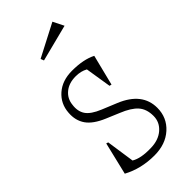

<svg xmlns="http://www.w3.org/2000/svg" viewBox="-200 -637 703 703"><g transform="rotate(-45 151.5 -285.5)"><path d="M24.9 -9.8 55.2 -136.2 63 -133.8 79.1 -23.9Q106.4 -7.3 158.2 -8.8Q198.7 -9.3 223.9 -31Q249 -52.7 249 -85Q249 -120.6 230.2 -141.8Q211.4 -163.1 168.9 -180.2L119.1 -201.2Q72.3 -220.7 53.2 -248Q34.2 -275.4 37.1 -313Q40 -356.9 72 -385Q104 -413.1 154.8 -413.1Q213.9 -413.1 251 -394L221.2 -274.9L212.9 -276.9L196.8 -377.9Q176.8 -389.2 149.9 -389.2Q114.7 -389.2 92.8 -371.1Q70.8 -353 67.9 -324.2Q63.5 -293.5 77.4 -272.7Q91.3 -252 130.9 -235.8L189 -211.9Q279.8 -174.3 279.8 -96.2Q279.8 -45.9 243.4 -12.9Q207 20 148.9 20Q80.1 20 24.9 -9.8ZM104 -524.9 231 -590.8 252 -548.8 108.9 -512.2Z"/></g></svg>

Font: Halibut Cnd Thin
Style: Regular
Weight: 250
Width: 3
Designer: Matteo Maggi
Foundry: Collletttivo
Version: Version 3.080 | FøM Fix